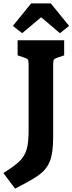

<svg xmlns="http://www.w3.org/2000/svg" viewBox="-62 -958 428 1134"><path d="M107 -188V-581Q107 -600 102 -606.5Q97 -613 78 -619L42 -631V-720H317V-631L281 -619Q262 -613 257 -606.5Q252 -600 252 -581V-148Q252 -56 233.5 -8Q215 40 172.5 72Q130 104 27 156L-42 64Q24 23 54 -6.5Q84 -36 95.5 -76Q107 -116 107 -188ZM292 -762 181 -856 69 -762 14 -805 122 -938H238L346 -805Z"/></svg>

Font: Enriqueta
Style: Bold
Weight: 700
Designer: Viviana Monsalve, Gustavo Ibarra
Foundry: 72Puntos
Version: Version 2.000